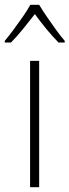

<svg xmlns="http://www.w3.org/2000/svg" viewBox="-44 -784 291 804"><path d="M120 0H82V-529H120ZM120 -764Q133 -742 152.5 -713.5Q172 -685 192 -657.5Q212 -630 227 -613V-606H201Q176 -631 149.5 -663.5Q123 -696 102 -725Q80 -697 53.5 -664Q27 -631 2 -606H-24V-613Q-8 -632 12.5 -659.5Q33 -687 52 -714.5Q71 -742 83 -764Z"/></svg>

Font: Noto Sans Gurmukhi SemiCondensed ExtraLight
Style: Regular
Weight: 200
Width: 4
Designer: Jelle Bosma - Monotype Design Team
Foundry: Monotype Imaging Inc.
Version: Version 2.004; ttfautohint (v1.8.4.7-5d5b)